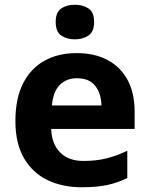

<svg xmlns="http://www.w3.org/2000/svg" viewBox="-20 -780 631 810"><path d="M303 -556Q379 -556 433.5 -527Q488 -498 518 -443Q548 -388 548 -308V-236H196Q198 -173 233.5 -137Q269 -101 332 -101Q385 -101 428 -111.5Q471 -122 517 -144V-29Q477 -9 432.5 0.5Q388 10 325 10Q243 10 180 -20.5Q117 -51 81 -113Q45 -175 45 -269Q45 -365 77.5 -428.5Q110 -492 168 -524Q226 -556 303 -556ZM304 -450Q261 -450 232.5 -422Q204 -394 199 -335H408Q407 -385 382 -417.5Q357 -450 304 -450ZM296 -760Q329 -760 353 -744.5Q377 -729 377 -687Q377 -646 353 -630Q329 -614 296 -614Q262 -614 238.5 -630Q215 -646 215 -687Q215 -729 238.5 -744.5Q262 -760 296 -760Z"/></svg>

Font: Noto Sans New Tai Lue
Style: Bold
Weight: 700
Version: Version 2.003